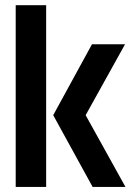

<svg xmlns="http://www.w3.org/2000/svg" viewBox="-20 -733 532 753"><path d="M343.2 0 188.7 -281.3 340.7 -559.4H470.4L315.9 -281.3L472 0ZM41.6 0V-712.6H161V0Z"/></svg>

Font: Stick No Bills ExtraLight
Style: Regular
Weight: 200
Designer: Kosala Senevirathne, Siva Puranthara, Lasantha Premarathna, Tharique Azeez
Foundry: mooniak
Version: Version 2.000